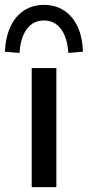

<svg xmlns="http://www.w3.org/2000/svg" viewBox="-59 -767 360 787"><path d="M71 0V-488H172V0ZM21 -550 -39 -555Q-36 -615 -16 -658Q4 -701 39.5 -724Q75 -747 121 -747Q168 -747 203.5 -724Q239 -701 259 -658Q279 -615 281 -555L221 -550Q217 -613 191 -648Q165 -683 121 -683Q77 -683 51 -648Q25 -613 21 -550Z"/></svg>

Font: Nunito Sans 12pt SemiBold
Style: Regular
Weight: 600
Designer: Vernon Adams
Foundry: Vernon Adams
Version: Version 3.101;gftools[0.9.27]